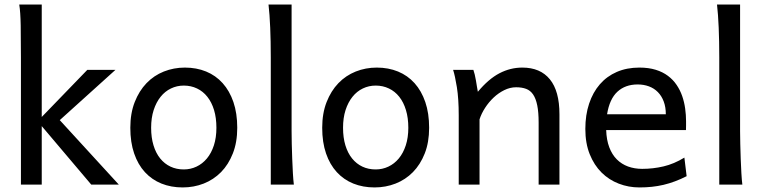

<svg xmlns="http://www.w3.org/2000/svg" viewBox="-20 -801 3324 833"><path d="M70.8 0V-551.8Q70.8 -630.9 69.8 -690.2Q68.8 -749.5 63.5 -781.2H161.1V-293.5L358.9 -498H481L239.3 -279.8L495.6 0H376L161.1 -253.9V0Z M635.7 -246.6Q635.7 -204.1 646 -170.4Q656.2 -136.7 675 -113.5Q693.8 -90.3 719.7 -78.1Q745.6 -65.9 777.3 -65.9Q806.6 -65.9 832.5 -78.1Q858.4 -90.3 877.7 -113.5Q897 -136.7 908 -170.4Q918.9 -204.1 918.9 -246.6Q918.9 -289.6 908.7 -323.5Q898.4 -357.4 879.6 -381.1Q860.8 -404.8 834.7 -417.2Q808.6 -429.7 777.3 -429.7Q747.6 -429.7 721.7 -417.2Q695.8 -404.8 676.8 -381.1Q657.7 -357.4 646.7 -323.5Q635.7 -289.6 635.7 -246.6ZM545.4 -246.6Q545.4 -309.6 564.5 -358.2Q583.5 -406.7 615.7 -440.2Q647.9 -473.6 690.9 -490.7Q733.9 -507.8 782.2 -507.8Q832.5 -507.8 874.3 -490.7Q916 -473.6 946 -440.2Q976.1 -406.7 992.7 -358.2Q1009.3 -309.6 1009.3 -246.6Q1009.3 -183.6 990.2 -135.3Q971.2 -86.9 939 -54.2Q906.7 -21.5 863.8 -4.6Q820.8 12.2 772.5 12.2Q722.2 12.2 680.4 -4.6Q638.7 -21.5 608.6 -54.2Q578.6 -86.9 562 -135.3Q545.4 -183.6 545.4 -246.6Z M1245.1 -231.9Q1245.1 -208.5 1245.8 -176.8Q1246.6 -145 1247.8 -112.3Q1249 -79.6 1250.7 -49.8Q1252.4 -20 1254.9 0H1154.8V-551.8Q1154.8 -623 1152.3 -680.9Q1149.9 -738.8 1145 -781.2H1245.1Z M1468.3 -246.6Q1468.3 -204.1 1478.5 -170.4Q1488.8 -136.7 1507.6 -113.5Q1526.4 -90.3 1552.2 -78.1Q1578.1 -65.9 1609.9 -65.9Q1639.2 -65.9 1665 -78.1Q1690.9 -90.3 1710.2 -113.5Q1729.5 -136.7 1740.5 -170.4Q1751.5 -204.1 1751.5 -246.6Q1751.5 -289.6 1741.2 -323.5Q1731 -357.4 1712.2 -381.1Q1693.4 -404.8 1667.2 -417.2Q1641.1 -429.7 1609.9 -429.7Q1580.1 -429.7 1554.2 -417.2Q1528.3 -404.8 1509.3 -381.1Q1490.2 -357.4 1479.2 -323.5Q1468.3 -289.6 1468.3 -246.6ZM1377.9 -246.6Q1377.9 -309.6 1397 -358.2Q1416 -406.7 1448.2 -440.2Q1480.5 -473.6 1523.4 -490.7Q1566.4 -507.8 1614.7 -507.8Q1665 -507.8 1706.8 -490.7Q1748.5 -473.6 1778.6 -440.2Q1808.6 -406.7 1825.2 -358.2Q1841.8 -309.6 1841.8 -246.6Q1841.8 -183.6 1822.8 -135.3Q1803.7 -86.9 1771.5 -54.2Q1739.3 -21.5 1696.3 -4.6Q1653.3 12.2 1605 12.2Q1554.7 12.2 1512.9 -4.6Q1471.2 -21.5 1441.2 -54.2Q1411.1 -86.9 1394.5 -135.3Q1377.9 -183.6 1377.9 -246.6Z M2316.9 0V-268.6Q2316.9 -314.5 2310.8 -344.2Q2304.7 -374 2292.7 -391.4Q2280.8 -408.7 2262.5 -415.5Q2244.1 -422.4 2219.2 -422.4Q2192.9 -422.4 2167.7 -409.9Q2142.6 -397.5 2121.6 -377.7Q2100.6 -357.9 2084.5 -333Q2068.4 -308.1 2060.5 -283.2V0H1970.2V-300.3Q1970.2 -372.6 1962.2 -422.6Q1954.1 -472.7 1945.8 -498H2033.7Q2036.6 -490.2 2039.6 -477.8Q2042.5 -465.3 2044.9 -451.7Q2047.4 -438 2049.3 -424.8L2053.2 -402.8Q2099.6 -458.5 2147 -483.2Q2194.3 -507.8 2246.1 -507.8Q2324.2 -507.8 2365.7 -456.8Q2407.2 -405.8 2407.2 -305.2V0Z M2609.9 -236.8Q2611.3 -193.8 2623.3 -162.1Q2635.3 -130.4 2656 -109.6Q2676.8 -88.9 2704.8 -78.6Q2732.9 -68.4 2766.1 -68.4Q2813.5 -68.4 2858.9 -79.1Q2904.3 -89.8 2949.2 -117.2L2959 -36.6Q2933.1 -23.4 2908.2 -14.2Q2883.3 -4.9 2858.4 1Q2833.5 6.8 2807.9 9.5Q2782.2 12.2 2753.9 12.2Q2707 12.2 2664.6 -4.2Q2622.1 -20.5 2589.8 -52.5Q2557.6 -84.5 2538.6 -131.8Q2519.5 -179.2 2519.5 -241.7Q2519.5 -302.2 2535.9 -351.3Q2552.2 -400.4 2582.5 -435.3Q2612.8 -470.2 2656.2 -489Q2699.7 -507.8 2753.9 -507.8Q2793.9 -507.8 2824.7 -498.3Q2855.5 -488.8 2877.9 -471.9Q2900.4 -455.1 2915.5 -432.6Q2930.7 -410.2 2939.7 -384.3Q2948.7 -358.4 2952.6 -330.3Q2956.5 -302.2 2956.5 -274.9V-255.9Q2956.5 -243.7 2956.1 -236.8ZM2746.6 -434.6Q2692.9 -434.6 2658.7 -403.1Q2624.5 -371.6 2613.8 -305.2H2868.7Q2868.7 -336.4 2859.6 -360.6Q2850.6 -384.8 2834.2 -401.4Q2817.9 -418 2795.4 -426.3Q2772.9 -434.6 2746.6 -434.6Z M3190.9 -231.9Q3190.9 -208.5 3191.7 -176.8Q3192.4 -145 3193.6 -112.3Q3194.8 -79.6 3196.5 -49.8Q3198.2 -20 3200.7 0H3100.6V-551.8Q3100.6 -623 3098.1 -680.9Q3095.7 -738.8 3090.8 -781.2H3190.9Z"/></svg>

Font: Andika FrenchTight
Style: Regular
Weight: 400
Designer: Victor Gaultney, Annie Olsen, Julie Remington, Don Collingsworth, Eric Hays, Becca Hirsbrunner
Foundry: SIL International
Version: Version 5.000 ; Dig1 Dig4Opn Dig7 LnSpcTght